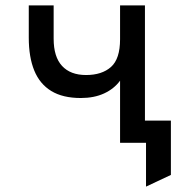

<svg xmlns="http://www.w3.org/2000/svg" viewBox="-20 -531 656 714"><path d="M523 163V0H466V-82.5H615.5V119.5ZM426.5 0V-231Q404 -200.5 367 -183.5Q330 -166.5 280.5 -166.5Q213.5 -166.5 170.8 -192.5Q128 -218.5 107.5 -268.5Q87 -318.5 87 -391V-511H179.5V-387Q179.5 -319.5 210.8 -285.8Q242 -252 300 -252Q359 -252 392.8 -282Q426.5 -312 426.5 -385V-511H519V0Z"/></svg>

Font: Overpass Mono Medium
Style: Regular
Weight: 500
Monospace: yes
Designer: Delve Withrington, Dave Bailey
Foundry: Delve Fonts LLC
Version: Version 4.000